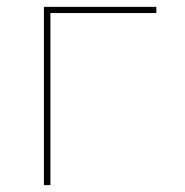

<svg xmlns="http://www.w3.org/2000/svg" viewBox="-20 -540 540 560"><path d="M108 0V-520H436V-502H127V0Z"/></svg>

Font: Iosevka Curly Thin
Style: Regular
Weight: 100
Monospace: yes
Designer: Belleve Invis
Foundry: Belleve Invis
Version: Version 22.1.2; ttfautohint (v1.8.4)